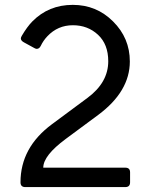

<svg xmlns="http://www.w3.org/2000/svg" viewBox="-20 -762 626 782"><path d="M83 0Q63.5 0 63.5 -19.5Q63.5 -161.1 191.4 -255.9L336.9 -363.8Q420.9 -426.3 420.9 -512.7Q420.9 -581.5 379.2 -620.4Q337.4 -659.2 276.9 -659.2Q215.3 -659.2 172.9 -614.3Q156.2 -596.7 146 -575.2Q140.1 -563 129.4 -563Q126 -563 120.6 -565.9L77.6 -589.4Q64.9 -596.2 64.9 -605.5Q64.9 -609.4 68.8 -616.2Q90.3 -652.8 111.8 -674.8Q178.2 -742.2 276.4 -742.2Q373 -742.2 440.4 -674.8Q508.8 -606.9 508.8 -511.7Q508.8 -389.6 379.9 -293.9L248 -196.3Q156.2 -128.4 156.2 -79.1H490.2Q509.8 -79.1 509.8 -60.1V-19.5Q509.8 0 490.2 0Z"/></svg>

Font: Simply Mono
Style: Book
Weight: 400
Designer: Wojciech Kalinowski "wmk69" (wmk69@o2.pl)
Foundry: Wojciech Kalinowski "wmk69" (wmk69@o2.pl)
Version: Version 1.0.0